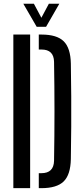

<svg xmlns="http://www.w3.org/2000/svg" viewBox="-20 -980 434 1000"><path d="M49.5 0V-800H137V0ZM182 0V-78H195.5Q260 -78 261.5 -142.5Q266 -400.5 261.5 -658.5Q260 -722 196.5 -722H182V-800H196.5Q276.5 -800 312 -764.8Q347.5 -729.5 349 -649Q350.5 -560 351 -480Q351.5 -400 351 -320.2Q350.5 -240.5 349 -151.5Q347.5 -70.5 311.8 -35.2Q276 0 195.5 0ZM171 -840.5 101.5 -960.5H156.5L195.5 -887.5L234.5 -960.5H289L220 -840.5Z"/></svg>

Font: Big Shoulders Stencil Display SemiBold
Style: Regular
Weight: 600
Designer: Patric King
Foundry: XO Type Co
Version: Version 1.000